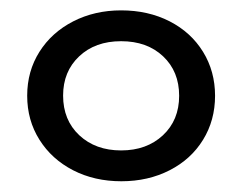

<svg xmlns="http://www.w3.org/2000/svg" viewBox="-20 -767 458 363"><path d="M31.4 -586Q31.4 -632.4 54.6 -669.1Q77.7 -705.7 118.4 -726.6Q159.1 -747.4 209 -747.4Q260.1 -747.4 300.7 -726.7Q341.2 -705.9 363.9 -669Q386.6 -632.1 386.6 -585.9Q386.6 -539.6 363.9 -502.7Q341.2 -465.8 300.7 -445.1Q260.1 -424.3 209.4 -424.3Q158.7 -424.3 118.2 -445.1Q77.7 -466 54.6 -502.8Q31.4 -539.6 31.4 -586ZM318.7 -585.9Q318.7 -631.9 288.4 -660.5Q258.1 -689.1 209 -689.1Q159.9 -689.1 129.6 -660.4Q99.3 -631.8 99.3 -586.3Q99.3 -539.9 130 -511.2Q160.7 -482.6 209 -482.6Q257.3 -482.6 288 -511.2Q318.7 -539.9 318.7 -585.9Z"/></svg>

Font: iiserrat Thin
Style: Regular
Weight: 100
Designer: Akira Ohta
Foundry: Akira Ohta
Version: Version 1.200;Glyphs 3.3.1 (3343)